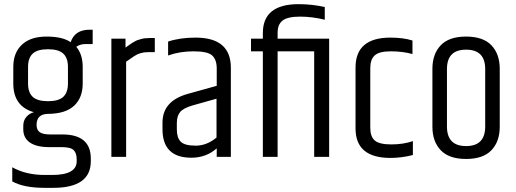

<svg xmlns="http://www.w3.org/2000/svg" viewBox="-20 -755 2484 924"><path d="M426 -543H392Q366 -543 347 -530Q378 -493 378 -433V-353Q378 -285 337 -246.5Q296 -208 213 -207Q156 -207 156 -154Q156 -130 171 -119Q186 -108 221 -108H280Q417 -108 417 8V21Q417 149 236 149H195Q94 149 39 118V50Q105 87 195 87H231Q349 87 349 21V11Q349 -18 334.5 -32.5Q320 -47 276 -47H216Q156 -47 124 -69Q92 -91 92 -133V-149Q92 -175 106.5 -192Q121 -209 143 -215Q44 -243 44 -353V-433Q44 -501 85.5 -540Q127 -579 204 -579Q281 -579 320 -552Q340 -612 411 -612H426ZM307 -353V-433Q307 -476 284.5 -497Q262 -518 211 -518Q160 -518 137.5 -497Q115 -476 115 -433V-353Q115 -310 137.5 -289Q160 -268 211 -268Q262 -268 284.5 -289Q307 -310 307 -353Z M700 -572H725V-504H691Q655 -504 626 -485Q617 -479 587 -458V0H516V-569H584V-526Q587 -528 599.5 -537Q612 -546 614.5 -547.5Q617 -549 627.5 -555Q638 -561 643.5 -562.5Q649 -564 659 -567Q674 -572 700 -572Z M831 -162V-132Q831 -92 850 -73Q869 -54 922 -54Q975 -54 1022 -93V-280L908 -248Q863 -235 847 -216Q831 -197 831 -162ZM921 -574Q1091 -574 1091 -429V0H1023V-41Q972 4 901 4Q762 4 762 -133V-165Q762 -269 883 -303L1023 -342V-429Q1022 -470 1000 -489Q978 -508 911.5 -508Q845 -508 789 -488V-555Q846 -574 921 -574Z M1564 -569V0H1492V-508H1316V0H1245V-508H1188V-569H1245V-596Q1245 -735 1417 -735Q1483 -735 1543 -721V-660Q1483 -675 1424 -675Q1365 -675 1340.5 -656.5Q1316 -638 1316 -597V-569Z M1691 -430Q1691 -574 1859 -574Q1921 -574 1965 -560V-495Q1917 -508 1861 -508Q1805 -508 1783.5 -488.5Q1762 -469 1762 -428V-140Q1762 -98 1783.5 -79Q1805 -60 1863 -60Q1921 -60 1967 -76V-9Q1913 5 1859 5Q1691 5 1691 -137Z M2315 -423Q2315 -516 2223 -516Q2131 -516 2131 -423V-146Q2131 -52 2223 -52Q2315 -52 2315 -146ZM2061 -424Q2061 -495 2101 -537Q2141 -579 2223 -579Q2305 -579 2345 -537Q2385 -495 2385 -424V-145Q2385 -74 2345 -32Q2305 10 2223 10Q2141 10 2101 -32Q2061 -74 2061 -145Z"/></svg>

Font: Khand
Style: Regular
Weight: 400
Designer: Devanagari: Sanchit Sawaria, Jyotish Sonowal; Latin: Satya Rajpurohit
Foundry: Indian Type Foundry
Version: Version 1.101;PS 1.0;hotconv 1.0.78;makeotf.lib2.5.61930; tt